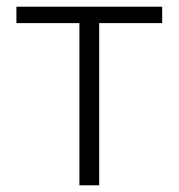

<svg xmlns="http://www.w3.org/2000/svg" viewBox="-20 -553 533 573"><path d="M217 0H276V-484H464V-533H29V-484H217Z"/></svg>

Font: Noto Sans CJK Light
Style: Regular
Weight: 300
Designer: Ryoko NISHIZUKA (kana & ideographs); Paul D. Hunt (Latin, Greek & Cyrillic); Wenlong ZHANG (bopomofo); Sandoll Communica
Foundry: Adobe Systems Incorporated
Version: Version 1.000;PS 1;hotconv 1.0.78;makeotf.lib2.5.61930